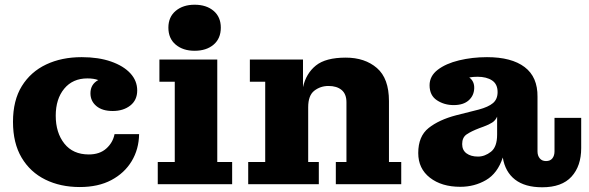

<svg xmlns="http://www.w3.org/2000/svg" viewBox="-20 -780 2496 813"><path d="M318 12Q236 12 172 -19.5Q108 -51 71.5 -112.5Q35 -174 35 -264Q35 -355 72.5 -415.5Q110 -476 175.5 -507Q241 -538 326 -538Q397 -538 450 -519.5Q503 -501 532 -469.5Q561 -438 561 -397Q561 -356 531.5 -333Q502 -310 457 -310Q413 -310 388 -331Q363 -352 363 -385Q363 -423 396 -441Q377 -448 350 -448Q288 -448 252 -404.5Q216 -361 216 -290Q216 -218 252.5 -172Q289 -126 356 -126Q402 -126 430 -151Q458 -176 465 -212H569Q568 -148 537.5 -97.5Q507 -47 451.5 -17.5Q396 12 318 12Z M804 -565Q755 -565 724 -591Q693 -617 693 -663Q693 -708 724 -734Q755 -760 804 -760Q854 -760 884.5 -734Q915 -708 915 -663Q915 -617 884.5 -591Q854 -565 804 -565ZM648 0V-94H720V-434H655V-528H900V-94H963V0Z M1031 0V-94H1103V-434H1038V-528H1263V-411Q1276 -469 1317.5 -502.5Q1359 -536 1444 -536Q1525 -536 1576 -492Q1627 -448 1627 -352V-94H1679V0H1402V-94H1447V-347Q1447 -382 1426.5 -399Q1406 -416 1371 -416Q1337 -416 1311 -396Q1285 -376 1285 -326V-94H1330V0Z M1929 11Q1850 11 1800.5 -27.5Q1751 -66 1751 -132Q1751 -203 1795 -238Q1839 -273 1912 -292L2007 -316Q2048 -327 2067.5 -343.5Q2087 -360 2087 -390Q2087 -424 2063.5 -439.5Q2040 -455 2002 -455Q1983 -455 1967 -452Q1989 -436 1988 -406Q1987 -375 1964.5 -355Q1942 -335 1901 -335Q1861 -335 1830 -355.5Q1799 -376 1799 -419Q1799 -458 1833.5 -484.5Q1868 -511 1924 -524.5Q1980 -538 2042 -538Q2146 -538 2201.5 -496Q2257 -454 2256 -370V-139Q2256 -121 2265.5 -109.5Q2275 -98 2292 -98Q2310 -98 2319 -109.5Q2328 -121 2328 -139V-281H2441V-153Q2441 -77 2400 -32Q2359 13 2276 13Q2203 13 2161 -19.5Q2119 -52 2109 -113Q2087 -46 2038 -17.5Q1989 11 1929 11ZM1937 -170Q1937 -144 1955.5 -130.5Q1974 -117 2004 -117Q2033 -117 2059 -137.5Q2085 -158 2085 -210V-286Q2078 -270 2064 -261Q2050 -252 2028 -244L2009 -237Q1975 -224 1956 -211Q1937 -198 1937 -170Z"/></svg>

Font: Montagu Slab 16pt
Style: Bold
Weight: 700
Designer: Florian Karsten
Foundry: Florian Karsten
Version: Version 1.000; ttfautohint (v1.8.3)